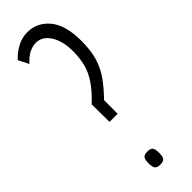

<svg xmlns="http://www.w3.org/2000/svg" viewBox="-257 -759 769 769"><g transform="rotate(-45 128.0 -374.0)"><path d="M93 -263 92 -363Q130 -399 151.5 -430.5Q173 -462 181.5 -494.5Q190 -527 190 -566Q190 -625 167 -660.5Q144 -696 108 -696Q90 -696 70.5 -686.5Q51 -677 30 -654L8 -698Q29 -721 56.5 -735.5Q84 -750 114 -750Q169 -750 206 -706Q243 -662 243 -572Q243 -518 231.5 -479.5Q220 -441 197 -408.5Q174 -376 139 -340V-263ZM86 -35Q86 -56 92 -64Q98 -72 116 -72Q134 -72 140 -64Q146 -56 146 -35Q146 -14 140 -6Q134 2 116 2Q99 2 92.5 -6Q86 -14 86 -35Z"/></g></svg>

Font: Georama ExtraCondensed Light
Style: Regular
Weight: 300
Width: 2
Designer: Jean-Baptiste Levee
Foundry: Production Type
Version: Version 1.000